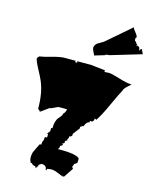

<svg xmlns="http://www.w3.org/2000/svg" viewBox="-153 -1153 1018 1281"><g transform="rotate(15 356.0 -512.5)"><path d="M608.4 -1054.7Q611.8 -1042.5 627.4 -1024.2Q643.1 -1005.9 643.6 -993.2Q637.2 -991.7 637.2 -983.9Q637.2 -976.1 639.2 -969.7Q642.1 -968.3 643.8 -966.6Q645.5 -964.8 647.2 -963.4Q648.9 -961.9 649.4 -960.9Q649.9 -960 651.4 -958Q652.8 -956.1 653.8 -950.7L660.2 -952.1L656.7 -939L666.5 -942.4L678.2 -933.6L683.1 -913.1L689.9 -924.8L698.7 -928.2Q700.2 -920.9 712.4 -896.5L499.5 -833Q494.6 -832 492.7 -832Q490.7 -832 490.7 -833L469.7 -827.6L470.7 -825.2L400.4 -804.2Q399.4 -810.1 392.3 -823Q385.3 -835.9 382.6 -846.9Q379.9 -857.9 386 -869.4Q392.1 -880.9 400.6 -886.5Q409.2 -892.1 422.6 -899.2Q436 -906.2 440.9 -910.2ZM223.1 -182.1Q223.1 -194.8 230.5 -194.8H239.7V-219.2H231.4L249 -240.7V-263.2H257.8Q257.8 -316.4 279.8 -340.1Q301.8 -363.8 301.8 -376Q315.4 -387.2 319.3 -411.1H267.1Q255.4 -411.1 235.4 -399.7Q215.3 -388.2 204.1 -388.2L141.6 -342.8L151.9 -354.5H141.6L132.3 -365.2Q132.3 -475.1 99.6 -550.3Q85.4 -582 71.3 -607.4Q37.6 -668.9 36.1 -689L48.8 -703.6Q73.2 -706.5 129.2 -722.4Q185.1 -738.3 214.4 -738.3H292.5Q290 -735.8 290 -731.7Q290 -727.5 296.9 -727.5Q303.7 -727.5 303.7 -731.7Q303.7 -735.8 301.8 -738.3H398.9L496.1 -727.5V-715.8Q511.7 -717.8 528.8 -717.8Q545.9 -717.8 603 -700Q660.2 -682.1 692.4 -682.1Q689 -677.7 675.8 -667Q645 -640.1 644 -626Q627.4 -597.2 589.1 -512.7Q550.8 -428.2 523.4 -390.1Q523.9 -391.1 523.9 -393.1Q523.9 -398.9 513.2 -398.9V-388.2L504.4 -376Q502.4 -375 498.5 -375L486.8 -376V-365.2Q469.7 -365.2 458 -337.9Q454.1 -328.6 452.6 -328.6Q452.6 -330.1 451.7 -331.5L434.1 -320.3V-308.6L398.9 -263.2V-251.5L389.6 -240.7Q388.7 -242.7 386.2 -242.7Q383.8 -242.7 381.6 -239.7Q379.4 -236.8 379.4 -234.1Q379.4 -231.4 381.3 -229.5L372.6 -219.2Q375 -215.8 375 -212.9Q375 -210 367.7 -206.8Q360.4 -203.6 360.4 -201.2Q360.4 -198.7 363.3 -194.8L355 -184.1H346.2L355 -173.3L337.4 -162.1V-150.9L328.6 -138.7Q342.3 -138.7 351.6 -138.7Q360.8 -138.7 373.5 -138.4Q386.2 -138.2 393.8 -137.5Q401.4 -136.7 413.3 -135.7Q425.3 -134.8 433.3 -133.1Q441.4 -131.3 450.7 -128.9Q466.3 -125.5 478 -116.2L480 -106L478 -82L460.4 -71.3L451.7 -48.8L460.4 -37.6L416.5 28.3H407.7L398.9 17.6Q398.9 20 403.3 24.4Q407.7 28.8 407.7 30.8Q404.8 29.8 387.2 22.2Q369.6 14.6 362.8 12.2Q338.4 3.4 324.7 3.4Q311 3.4 292.5 7.8V17.6H286.1Q286.1 -15.1 249 -15.1L231.4 -2.9V7.8Q222.2 9.8 222.2 16.1L223.1 22.5L214.4 17.6V11.7Q187.5 7.3 187.5 -2.9H178.7Q168 -18.1 168 -40.3Q168 -62.5 173.6 -76.4Q179.2 -90.3 190.2 -111.3Q201.2 -132.3 204.1 -138.7H214.4Q214.4 -161.6 223.1 -173.3Z"/></g></svg>

Font: Butcherman
Style: Regular
Weight: 400
Version: Version 001.003